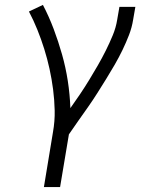

<svg xmlns="http://www.w3.org/2000/svg" viewBox="-20 -548 640 783"><path d="M159 215 196 -9Q204 -54 203 -97.5Q202 -141 196.5 -183.5Q191 -226 182 -267Q173 -308 160.5 -348Q148 -388 132.5 -426.5Q117 -465 98 -501L155 -528Q180 -480 199 -429.5Q218 -379 233 -326Q248 -273 256.5 -218Q265 -163 267 -107Q287 -135 306.5 -164Q326 -193 344 -222.5Q362 -252 379 -281.5Q396 -311 411.5 -342Q427 -373 440 -404.5Q453 -436 458 -468L467 -520H532L523 -468Q518 -436 506 -405Q494 -374 479.5 -344Q465 -314 448 -284.5Q431 -255 413 -226Q395 -197 377 -168.5Q359 -140 339 -111.5Q319 -83 299.5 -55.5Q280 -28 261 0L225 215Z"/></svg>

Font: Iosevka Etoile Light
Style: Italic
Weight: 300
Italic angle: -9°
Designer: Belleve Invis
Foundry: Belleve Invis
Version: Version 22.1.2; ttfautohint (v1.8.4)